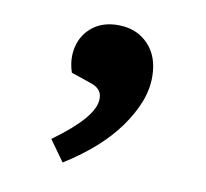

<svg xmlns="http://www.w3.org/2000/svg" viewBox="-48 -192 446 416"><g transform="rotate(10 175.0 16.0)"><path d="M114 173 81 127Q124 96 146.5 70Q169 44 169 23Q169 11 162 3.5Q155 -4 141 -8L100 -22Q90 -52 97 -79.5Q104 -107 126 -124Q148 -141 181 -141Q222 -141 247.5 -114.5Q273 -88 273 -43Q273 -15 262 13Q251 41 230.5 69.5Q210 98 180.5 124Q151 150 114 173Z"/></g></svg>

Font: Literata 18pt SemiBold
Style: Italic
Weight: 600
Italic angle: -2°
Designer: Latin by Veronika Burian and Jose Scaglione. Greek by Irene Vlachou. Cyrillic by Vera Evstafieva
Foundry: TypeTogether
Version: Version 3.103;gftools[0.9.29]